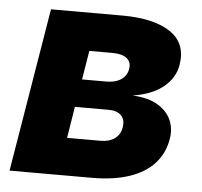

<svg xmlns="http://www.w3.org/2000/svg" viewBox="-44 -585 662 630"><g transform="rotate(5 287.0 -269.5)"><path d="M9.8 0 99.1 -539.1H333.5Q438.5 -539.1 492.9 -502.4Q547.4 -465.8 535.2 -393.6Q528.3 -351.1 491.2 -320.8Q454.1 -290.5 390.6 -280.8Q443.4 -277.8 474.6 -258.8Q505.9 -239.7 518.1 -210.9Q530.3 -182.1 524.4 -148.9Q516.6 -101.6 486.1 -68.1Q455.6 -34.7 403.8 -17.3Q352.1 0 280.8 0ZM188.5 -123.5H299.3Q327.1 -123.5 345.2 -136.5Q363.3 -149.4 367.2 -173.3Q371.6 -198.2 358.2 -212.6Q344.7 -227.1 315.9 -227.1H205.1ZM220.7 -318.8H301.8Q330.6 -318.8 349.4 -331.5Q368.2 -344.2 371.6 -366.7Q375.5 -389.6 359.6 -401.9Q343.8 -414.1 312.5 -414.1H236.3Z"/></g></svg>

Font: Inter 18pt ExtraBold
Style: Italic
Weight: 800
Italic angle: -9.3988°
Designer: Rasmus Andersson
Foundry: rsms
Version: Version 4.001;git-66647c0bb